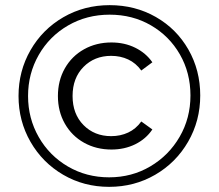

<svg xmlns="http://www.w3.org/2000/svg" viewBox="-20 -723 849 746"><path d="M52 -350Q52 -447 98.5 -528Q145 -609 226 -656Q307 -703 406 -703Q505 -703 585.5 -657Q666 -611 712 -530.5Q758 -450 758 -352Q758 -254 711 -172.5Q664 -91 583 -44Q502 3 404 3Q306 3 225.5 -44Q145 -91 98.5 -172Q52 -253 52 -350ZM720 -352Q720 -440 679 -511.5Q638 -583 566.5 -624.5Q495 -666 406 -666Q317 -666 244.5 -624Q172 -582 130.5 -509.5Q89 -437 89 -350Q89 -263 130.5 -190.5Q172 -118 244 -76Q316 -34 404 -34Q492 -34 564 -76.5Q636 -119 678 -191.5Q720 -264 720 -352ZM205 -350Q205 -410 232 -457.5Q259 -505 306.5 -531.5Q354 -558 413 -558Q464 -558 505.5 -537.5Q547 -517 572 -481L529 -449Q508 -478 478 -492Q448 -506 412 -506Q347 -506 304.5 -463Q262 -420 262 -350Q262 -280 304.5 -237Q347 -194 412 -194Q448 -194 478 -208Q508 -222 529 -251L572 -220Q547 -183 505.5 -162.5Q464 -142 413 -142Q354 -142 306.5 -168.5Q259 -195 232 -242.5Q205 -290 205 -350Z"/></svg>

Font: Idrija
Style: Regular
Weight: 400
Designer: Julieta Ulanovsky
Foundry: Julieta Ulanovsky
Version: Version 7.200